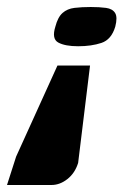

<svg xmlns="http://www.w3.org/2000/svg" viewBox="-57 -406 352 548"><path d="M200 -219 166 59Q157 88 135.5 105Q114 122 90 122H-37L-11 41L107 -219ZM272 -330Q261 -293 232.5 -283.5Q204 -274 166 -274Q129 -274 109.5 -284.5Q90 -295 101 -330Q108 -357 121.5 -369Q135 -381 155.5 -383.5Q176 -386 202 -386Q227 -386 245.5 -383.5Q264 -381 271.5 -369Q279 -357 272 -330Z"/></svg>

Font: Genos Thin ExtraBold
Style: Italic
Weight: 800
Italic angle: -8°
Version: Version 1.010